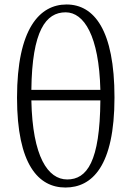

<svg xmlns="http://www.w3.org/2000/svg" viewBox="-20 -823 587 857"><path d="M428 -375C426 -101 368 -22 280 -22C194 -22 125 -123 120 -375ZM120 -422C123 -687 185 -768 273 -768C355 -768 422 -663 428 -422ZM277 -803C157 -803 56 -695 56 -387C56 -88 152 14 272 14C391 14 491 -81 491 -388C491 -689 400 -803 277 -803Z"/></svg>

Font: Noto Serif CJK JP Light
Style: Regular
Weight: 300
Designer: Ryoko NISHIZUKA 西塚涼子 (kana & ideographs); Frank Grießhammer (Latin, Greek & Cyrillic); Wenlong ZHANG 张文龙 (bopomofo); San
Foundry: Adobe Systems Incorporated
Version: Version 1.001;PS 1.001;hotconv 16.6.54;makeotf.lib2.5.65590